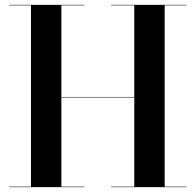

<svg xmlns="http://www.w3.org/2000/svg" viewBox="-20 -770 805 790"><path d="M17.5 -2V0H327.5V-2H232.5V-369H532.5V-2H437.5V0H747.5V-2H657.5V-748H747.5V-750H437.5V-748H532.5V-371H232.5V-748H327.5V-750H17.5V-748H107.5V-2Z"/></svg>

Font: Bodoni* 96pt Medium
Style: Regular
Weight: 500
Version: Version 2.3